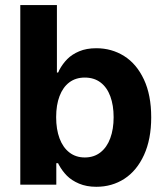

<svg xmlns="http://www.w3.org/2000/svg" viewBox="-20 -727 651 756"><path d="M59.9 -707H204.1V-441.3H208.7Q210.3 -443.8 211.3 -446.1Q212.2 -448.4 213.2 -450.9Q226.7 -476 245.1 -494.5Q263.4 -513 291.9 -525Q320.3 -537.1 359.3 -537.1Q419.6 -537.1 468.7 -506.4Q517.7 -475.7 546.6 -414.2Q575.4 -352.8 575.4 -264.8Q575.4 -178.9 547.1 -116.9Q518.8 -55 470 -23.2Q421.2 8.5 359.2 8.5Q320.8 8.5 291.3 -4Q261.9 -16.5 243.3 -35.3Q224.8 -54.1 211.7 -78.3L208.7 -84.4H201.7V0H59.9ZM313.9 -107Q350 -107 375.5 -127Q401.1 -147 414.2 -182.8Q427.4 -218.5 427.4 -265.6Q427.4 -312.3 414.4 -347.6Q401.5 -382.9 375.9 -402.3Q350.4 -421.6 313.9 -421.6Q278.2 -421.6 253 -402.7Q227.9 -383.8 214.5 -348.7Q201.1 -313.6 201.1 -265.6Q201.1 -217.7 214.5 -181.9Q227.9 -146.2 253.3 -126.6Q278.6 -107 313.9 -107Z"/></svg>

Font: Pretendard GOV Variable
Style: Regular
Weight: 400
Designer: Base glyphs from Inter by Rasmus Andersson; Hangul glyphs from Noto Sans CJK(Source Han Sans) by Jang Soo-young and Kang
Foundry: Kil Hyung-jin
Version: Version 1.307;Glyphs 3.2 (3192)